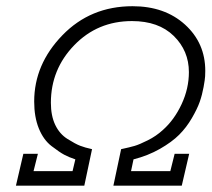

<svg xmlns="http://www.w3.org/2000/svg" viewBox="-20 -586 668 606"><path d="M30.3 0 53.7 -100.6H99.6L85.9 -45.9H209L217.8 -83Q197.3 -89.8 182.6 -97.7Q168 -105.5 142.6 -125Q117.2 -144.5 102.5 -180.7Q87.9 -216.8 87.9 -265.6Q87.9 -382.8 176.8 -474.6Q265.6 -566.4 398.4 -566.4Q500 -566.4 564 -508.3Q627.9 -450.2 627.9 -362.3Q627.9 -354.5 627.4 -345.2Q627 -335.9 622.6 -311.5Q618.2 -287.1 610.4 -264.6Q602.5 -242.2 585.4 -212.9Q568.4 -183.6 545.4 -160.6Q522.5 -137.7 484.9 -116.2Q447.3 -94.7 401.4 -83L393.6 -45.9H517.6L531.2 -100.6H577.1L553.7 0H337.9L362.3 -115.2Q389.6 -121.1 404.8 -125.5Q419.9 -129.9 446.3 -143.1Q472.7 -156.2 494.1 -175.8Q530.3 -208 553.2 -257.3Q576.2 -306.6 576.2 -358.4Q576.2 -425.8 528.3 -472.7Q480.5 -519.5 396.5 -519.5Q288.1 -519.5 214.4 -443.4Q140.6 -367.2 140.6 -261.7Q140.6 -220.7 154.3 -191.9Q168 -163.1 192.9 -147.5Q217.8 -131.8 232.9 -126Q248 -120.1 270.5 -115.2L246.1 0Z"/></svg>

Font: Thabit-Oblique
Style: Oblique
Weight: 500
Designer: Regenerated by Nadim Shaikli
Foundry: MAK Alagha
Version: 0.01